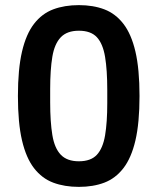

<svg xmlns="http://www.w3.org/2000/svg" viewBox="-20 -718 615 750"><path d="M288 12Q232 12 188 -4.5Q144 -21 113 -61Q82 -101 66 -169.5Q50 -238 50 -343Q50 -448 66 -516.5Q82 -585 113 -625Q144 -665 188 -681.5Q232 -698 288 -698Q344 -698 387.5 -681.5Q431 -665 462 -625Q493 -585 509 -516.5Q525 -448 525 -343Q525 -238 509 -169.5Q493 -101 462 -61Q431 -21 387.5 -4.5Q344 12 288 12ZM288 -88Q335 -88 358.5 -113.5Q382 -139 390.5 -189.5Q399 -240 399 -315V-367Q399 -444 390.5 -495.5Q382 -547 358.5 -572.5Q335 -598 288 -598Q242 -598 217.5 -572.5Q193 -547 184.5 -496.5Q176 -446 176 -370V-318Q176 -242 184.5 -190.5Q193 -139 217.5 -113.5Q242 -88 288 -88Z"/></svg>

Font: Archivo SemiBold SemiBold
Style: Regular
Weight: 600
Version: Version 2.001